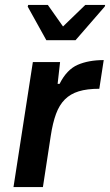

<svg xmlns="http://www.w3.org/2000/svg" viewBox="-20 -763 449 783"><path d="M35 0ZM35 0 114 -510H225L215 -421H223Q252 -479 296.5 -498.5Q341 -518 403 -518L385 -401Q335 -401 301 -390.5Q267 -380 244.5 -357.5Q222 -335 208.5 -298.5Q195 -262 187 -209L155 0ZM93 -599ZM169 -599 93 -736 95 -743H175L237 -655L328 -743H409L407 -736L288 -599Z"/></svg>

Font: Azeri Sans SemiBold
Style: Italic
Weight: 600
Designer: Hector Gatti & Omnibus-Type (original fonts) / Cristiano Sobral (main changes and remastering)
Foundry: Omnibus-Type
Version: Version 0.07;August 21, 2020;FontCreator 13.0.0.2681 64-bit;